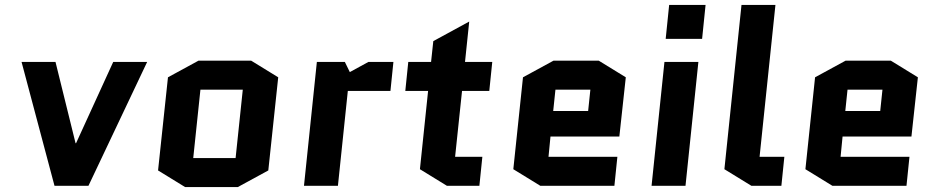

<svg xmlns="http://www.w3.org/2000/svg" viewBox="-20 -750 3754 775"><path d="M204 -500 285 -172H287L437 -500H574L337 0H200L67 -500Z M1063 -62 940 5H727L618 -62L658 -438L781 -505H994L1103 -438ZM789 -388 760 -112H931L960 -388Z M1556 -383H1384L1344 0H1207L1259 -500H1372L1392 -459L1467 -500H1568Z M1616 -383 1628 -500H1720L1729 -584L1874 -663L1857 -500H1967L1955 -383H1845L1817 -117H1927L1915 0H1784L1675 -67L1708 -383Z M2472 -117 2460 0H2161L2052 -67L2091 -438L2214 -505H2397L2506 -438L2480 -199H2202L2194 -117ZM2222 -388 2213 -302H2354L2363 -388Z M2799 -500 2747 0H2610L2662 -500ZM2667 -593 2681 -730H2828L2814 -593Z M3013 0 2904 -67 2973 -730H3110L3046 -117H3146L3134 0Z M3651 -117 3639 0H3340L3231 -67L3270 -438L3393 -505H3576L3685 -438L3659 -199H3381L3373 -117ZM3401 -388 3392 -302H3533L3542 -388Z"/></svg>

Font: Quantico
Style: Bold Italic
Weight: 700
Italic angle: -12°
Designer: Matt Desmond
Foundry: MADtype
Version: Version 2.002